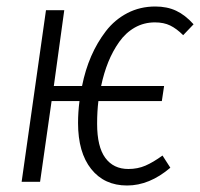

<svg xmlns="http://www.w3.org/2000/svg" viewBox="-20 -554 610 585"><path d="M452.1 -485.8Q418.5 -485.8 390.6 -470Q362.8 -454.1 343 -426Q323.2 -397.9 309.8 -364.7Q296.4 -331.5 288.1 -292H480L473.1 -246.1H279.8Q275.9 -214.4 275.9 -176.8Q275.9 -106.9 300.8 -73Q325.7 -39.1 371.1 -39.1Q399.4 -39.1 423.1 -49.3Q446.8 -59.6 475.1 -80.1L499 -43Q435.5 11.2 367.2 11.2Q297.9 11.2 257.8 -39.1Q217.8 -89.4 217.8 -179.2Q217.8 -211.9 222.2 -246.1H137.2L102.1 0H45.9L120.1 -522.9H175.8L144 -292H230Q239.7 -340.8 257.8 -382.6Q275.9 -424.3 302.7 -459.2Q329.6 -494.1 368.2 -514.2Q406.7 -534.2 453.1 -534.2Q489.3 -534.2 516.8 -521.2Q544.4 -508.3 569.8 -480L538.1 -446.8Q518.1 -466.8 498.5 -476.3Q479 -485.8 452.1 -485.8Z"/></svg>

Font: Fira Sans Compressed Light
Style: Italic
Weight: 300
Width: 3
Italic angle: -8°
Designer: Carrois Corporate & Edenspiekermann AG
Foundry: Carrois Corporate GbR & Edenspiekermann AG
Version: Version 4.203;PS 004.203;hotconv 1.0.88;makeotf.lib2.5.64775